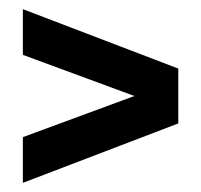

<svg xmlns="http://www.w3.org/2000/svg" viewBox="-20 -510 440 420"><path d="M30 -110V-210L274 -300L30 -390V-490L370 -360V-240Z"/></svg>

Font: Red Rose Bold
Style: Regular
Weight: 700
Designer: jaikishan Patel
Version: Version 1.000